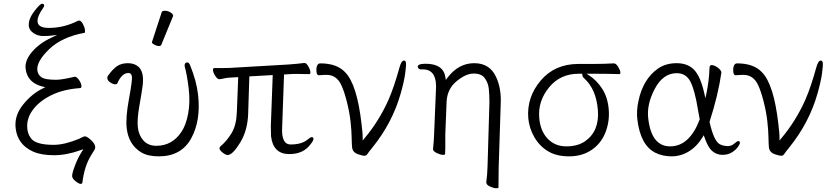

<svg xmlns="http://www.w3.org/2000/svg" viewBox="-20 -816 4428 1018"><path d="M231 -396Q250 -393 278.5 -393Q307 -393 375 -409H377Q387 -409 398.5 -392.5Q410 -376 411.5 -363Q413 -350 406 -349Q316 -343 251.5 -311Q187 -279 153 -232Q119 -185 125 -133Q127 -109 140 -89Q162 -48 264 -48Q322 -48 399 -80Q404 -82 414 -87.5Q424 -93 431 -93Q438 -93 450 -84Q498 -47 480 -20Q474 -10 462 9Q427 67 417 151Q416 159 407.5 159Q399 159 381.5 145.5Q364 132 362.5 119Q361 106 377 63Q393 20 414 -12L422 -25L408 -20Q333 7 266 7Q199 7 156 -12Q73 -49 63 -136Q55 -203 102.5 -261.5Q150 -320 207 -347L220 -354L206 -357Q125 -377 116 -451Q110 -494 149.5 -540.5Q189 -587 254 -617L283 -631L251 -627Q236 -625 208.5 -625Q181 -625 158.5 -640Q136 -655 133 -676Q129 -713 160.5 -754.5Q192 -796 202.5 -796Q213 -796 214 -789Q215 -782 209 -774Q179 -732 179 -706Q178 -668 239 -668Q319 -668 394 -706Q397 -707 399 -707Q410 -707 419.5 -689Q429 -671 430.5 -657Q432 -643 428 -642Q308 -620 240.5 -555Q173 -490 178 -443Q184 -402 231 -396Z M837 -750Q839 -759 854 -759Q869 -759 883.5 -750.5Q898 -742 898 -732Q898 -730 897 -729L835 -578Q833 -572 822 -572Q811 -572 798.5 -579Q786 -586 786 -590V-594ZM959 -468Q958 -485 974 -485Q982 -485 988 -470Q1022 -386 1030 -315Q1046 -177 993.5 -82Q941 13 822 13Q764 13 729 -8Q662 -49 652 -135Q645 -189 663.5 -289.5Q682 -390 679.5 -409.5Q677 -429 661 -429Q626 -429 602 -374Q600 -369 590 -369Q580 -369 565.5 -378.5Q551 -388 549.5 -398.5Q548 -409 553 -415Q578 -450 601 -465.5Q624 -481 658 -481Q692 -481 713 -463Q746 -435 736 -359Q732 -329 719 -255Q706 -181 711 -139.5Q716 -98 741 -70.5Q766 -43 809 -43Q893 -43 942 -117Q966 -152 977.5 -213Q989 -274 980.5 -346Q972 -418 959 -465Z M1476 -141Q1471 -50 1521 -50Q1581 -50 1612 -77Q1626 -89 1633.5 -89Q1641 -89 1642 -80.5Q1643 -72 1628 -53Q1590 1 1514 1Q1428 1 1417 -94Q1416 -109 1416 -149L1426 -418L1302 -411L1296 -219Q1294 -126 1253.5 -60Q1213 6 1187 6Q1175 6 1155.5 -11Q1136 -28 1149 -40Q1185 -71 1209.5 -113Q1234 -155 1236 -226L1243 -407L1207 -405Q1182 -404 1168.5 -400.5Q1155 -397 1144 -396H1143Q1133 -396 1122 -412.5Q1111 -429 1109.5 -442Q1108 -455 1116 -455H1159Q1185 -455 1199 -456L1509 -474Q1532 -476 1556 -478Q1580 -480 1592 -482H1595Q1604 -482 1614 -465.5Q1624 -449 1625.5 -436Q1627 -423 1620 -423L1556 -424H1536Q1526 -424 1517 -423L1486 -421ZM1417 -94Q1417 -94 1417 -95Z M1790 -364Q1765 -419 1712 -419Q1693 -419 1671 -417H1670Q1660 -417 1658 -435.5Q1656 -454 1661 -467Q1666 -480 1678 -480Q1766 -480 1810 -433Q1873 -369 1897 -158L1901 -121Q1903 -103 1903 -85V-71L1912 -82Q1989 -173 2040 -287Q2070 -356 2098 -458Q2108 -495 2122 -495Q2131 -495 2132.5 -482Q2134 -469 2128.5 -427.5Q2123 -386 2105 -322Q2061 -165 1953 -32Q1935 -10 1928.5 0Q1922 10 1912.5 10Q1903 10 1882 3Q1851 -6 1847 -33Q1845 -51 1844.5 -87Q1844 -123 1838.5 -172.5Q1833 -222 1819 -277Q1805 -332 1790 -364Z M2341 -32Q2341 -21 2340 1Q2340 5 2328 5Q2316 5 2297 -4Q2278 -13 2276 -23V-26Q2281 -73 2282 -112L2291 -330Q2301 -448 2223 -448H2213Q2198 -448 2195 -461Q2193 -478 2237 -478Q2332 -478 2342 -404L2344 -392L2351 -402Q2410 -481 2494.5 -481Q2579 -481 2612 -404Q2638 -346 2635 -270L2624 73L2623 179Q2623 182 2610.5 182Q2598 182 2579 173.5Q2560 165 2559 154L2558 152Q2564 110 2565 65L2575 -274Q2575 -316 2571.5 -346.5Q2568 -377 2550.5 -401.5Q2533 -426 2491.5 -426Q2450 -426 2401 -385.5Q2352 -345 2348 -279L2341 -104Z M3265 -423Q3198 -425 3138 -425H3090L3104 -416Q3143 -391 3172.5 -346Q3202 -301 3207.5 -236.5Q3213 -172 3190 -113.5Q3167 -55 3116.5 -21Q3066 13 2998 13Q2930 13 2885 -14.5Q2840 -42 2813 -89Q2786 -136 2781 -189Q2772 -300 2846.5 -388.5Q2921 -477 3047 -477H3129Q3183 -477 3234 -480H3235Q3246 -480 3257 -462.5Q3268 -445 3269 -434Q3270 -423 3265 -423ZM3066 -425H3048Q2950 -425 2891 -352.5Q2832 -280 2839 -193Q2844 -123 2883 -81.5Q2922 -40 2982.5 -40Q3043 -40 3082 -67Q3159 -121 3150 -232.5Q3141 -344 3077 -401Q3068 -409 3068 -417V-418Z M3805 -432Q3788 -312 3742 -170Q3764 -71 3795 -52Q3811 -43 3834 -41.5Q3857 -40 3872.5 -54Q3888 -68 3895 -68Q3902 -68 3903 -60.5Q3904 -53 3892.5 -37Q3881 -21 3860.5 -8Q3840 5 3810 5Q3780 5 3756.5 -15Q3733 -35 3715 -89L3711 -99L3706 -90Q3675 -39 3632 -13Q3589 13 3541 13Q3493 13 3455 -6Q3375 -46 3359 -185Q3354 -229 3365 -280Q3389 -396 3468 -452Q3509 -481 3568 -481Q3627 -481 3661 -445Q3695 -409 3715 -318L3720 -295L3725 -318Q3740 -389 3742 -458Q3743 -471 3753 -471Q3767 -471 3785 -458Q3803 -445 3805 -432ZM3533 -40Q3636 -40 3690 -183Q3685 -210 3680 -238Q3664 -337 3641 -382.5Q3618 -428 3568 -428Q3496 -428 3452 -345.5Q3408 -263 3417 -188Q3434 -40 3533 -40Z M4000 -364Q3975 -419 3922 -419Q3903 -419 3881 -417H3880Q3870 -417 3868 -435.5Q3866 -454 3871 -467Q3876 -480 3888 -480Q3976 -480 4020 -433Q4083 -369 4107 -158L4111 -121Q4113 -103 4113 -85V-71L4122 -82Q4199 -173 4250 -287Q4280 -356 4308 -458Q4318 -495 4332 -495Q4341 -495 4342.5 -482Q4344 -469 4338.5 -427.5Q4333 -386 4315 -322Q4271 -165 4163 -32Q4145 -10 4138.5 0Q4132 10 4122.5 10Q4113 10 4092 3Q4061 -6 4057 -33Q4055 -51 4054.5 -87Q4054 -123 4048.5 -172.5Q4043 -222 4029 -277Q4015 -332 4000 -364Z"/></svg>

Font: LXGW WenKai Lite Light
Style: Regular
Weight: 300
Designer: LXGW / Fontworks Inc.
Foundry: LXGW / Fontworks Inc.
Version: Version 1.511; March 25, 2025